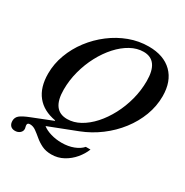

<svg xmlns="http://www.w3.org/2000/svg" viewBox="-220 -947 1300 1352"><g transform="rotate(30 430.0 -271.0)"><path d="M385 230Q339.5 230 306.2 213.5Q273 197 247.5 175.2Q222 153.5 199 137Q176 120.5 150.5 120.5Q129.5 120.5 129.5 137.5Q129.5 145 132 153.5Q134.5 162 134.5 169.5Q134.5 188 118.8 201Q103 214 80 214Q56 214 43 199.8Q30 185.5 30 161Q30 134 50.5 116.2Q71 98.5 128.5 76L289 12.5V8.5Q188 -9 134.8 -75Q81.5 -141 81.5 -253Q81.5 -332 109.8 -408Q138 -484 188 -549.8Q238 -615.5 303.8 -665.5Q369.5 -715.5 445.5 -743.8Q521.5 -772 601.5 -772Q723.5 -772 791.8 -704.8Q860 -637.5 860 -516.5Q860 -436 831 -359Q802 -282 750 -214.8Q698 -147.5 628 -95Q558 -42.5 476 -10.5L250.5 77Q277 98 318.5 110.2Q360 122.5 406.5 122.5Q460 122.5 503.2 105.8Q546.5 89 569.5 62H607.5Q591 104 558.8 142.5Q526.5 181 482 205.5Q437.5 230 385 230ZM356.5 -41.5Q409.5 -41.5 460.8 -70Q512 -98.5 556.8 -148.2Q601.5 -198 636 -263.2Q670.5 -328.5 690 -402.8Q709.5 -477 709.5 -553.5Q709.5 -721.5 588.5 -721.5Q535.5 -721.5 484 -693Q432.5 -664.5 387.2 -614.5Q342 -564.5 307.2 -499.2Q272.5 -434 252.8 -360Q233 -286 233 -210Q233 -41.5 356.5 -41.5Z"/></g></svg>

Font: Libre Caslon Text SemiBold Italic
Style: Regular
Weight: 600
Italic angle: -22.583°
Designer: Pablo Impallari, Rodrigo Fuenzalida, Katja Schimmel
Foundry: Pablo Impallari, Rodrigo Fuenzalida
Version: Version 2.000